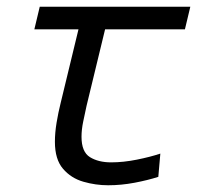

<svg xmlns="http://www.w3.org/2000/svg" viewBox="-20 -538 600 570"><path d="M301 12Q264 12 227.5 1.5Q191 -9 167 -37Q143 -65 143 -117Q143 -144 148 -174Q153 -204 160 -232L213 -451H82L98 -518H545L529 -451H292L237 -224Q232 -201 227 -177Q222 -153 222 -132Q222 -87 247 -71.5Q272 -56 310 -56Q346 -56 386 -64Q426 -72 456 -82L450 -13Q419 -3 379.5 4.5Q340 12 301 12Z"/></svg>

Font: Ubuntu Sans Mono
Style: Italic
Weight: 400
Italic angle: -13.5°
Monospace: yes
Designer: Dalton Maag Ltd
Foundry: Dalton Maag Ltd
Version: Version 1.006